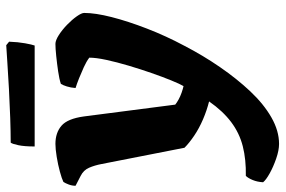

<svg xmlns="http://www.w3.org/2000/svg" viewBox="-174 -528 894 601"><g transform="rotate(-90 272.5 -227.0)"><path d="M123 200Q103 200 77 191Q51 182 30.5 170.5Q10 159 3 150Q4 132 10 117.5Q16 103 23 96Q74 97 115.5 86.5Q157 76 191.5 50Q226 24 256 -19Q228 -26 200 -38Q172 -50 149 -65.5Q126 -81 111 -96L60 -356Q56 -377 48.5 -394.5Q41 -412 23 -421L-8 -437Q-8 -448 -4 -458.5Q0 -469 4 -475Q14 -480 36 -486Q58 -492 82.5 -496Q107 -500 123 -500Q158 -500 180 -481Q202 -462 209 -411L246 -125Q252 -120 262 -114.5Q272 -109 283.5 -105Q295 -101 304 -99Q311 -111 322 -138Q333 -165 345 -199.5Q357 -234 368 -271Q379 -308 386 -340.5Q393 -373 393 -394Q381 -403 363.5 -411Q346 -419 328.5 -426Q311 -433 298 -437Q299 -452 303 -464.5Q307 -477 311 -483Q326 -488 350 -491.5Q374 -495 398 -497.5Q422 -500 436 -500Q447 -500 463.5 -489.5Q480 -479 496 -463.5Q512 -448 522.5 -433Q533 -418 533 -410Q533 -375 520 -324Q507 -273 484 -213.5Q461 -154 430 -96Q400 -38 363.5 15Q327 68 287.5 110Q248 152 206 176Q164 200 123 200ZM115 -565Q115 -597 119 -616Q123 -635 127 -640Q160 -640 204.5 -641.5Q249 -643 295 -645.5Q341 -648 378 -650.5Q415 -653 432 -654L443 -645Q442 -617 438 -595Q434 -573 431 -565Z"/></g></svg>

Font: Texturina Medium 12pt ExtraBold
Style: Regular
Weight: 800
Version: Version 1.002